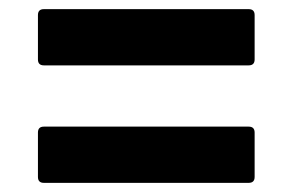

<svg xmlns="http://www.w3.org/2000/svg" viewBox="-20 -535 640 420"><path d="M76 -135Q63 -135 63 -148V-245Q63 -258 76 -258H524Q537 -258 537 -245V-148Q537 -135 524 -135ZM76 -392Q63 -392 63 -405V-502Q63 -515 76 -515H524Q537 -515 537 -502V-405Q537 -392 524 -392Z"/></svg>

Font: LINE Seed Sans
Style: Bold
Weight: 700
Designer: LINE VX Design & Dalton Maag Ltd & Sandoll Inc
Foundry: Dalton Maag Ltd
Version: Version 1.003